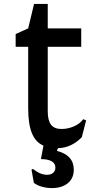

<svg xmlns="http://www.w3.org/2000/svg" viewBox="-20 -745 487 981"><path d="M276 12 271 26Q357 48 357 122Q357 166 326.5 191Q296 216 245 216Q219 216 194 209Q169 202 153 189L141 122L148 118Q169 134 186 141Q203 148 221 148Q240 148 251.5 138Q263 128 263 111Q263 90 244 79Q225 68 189 68L202 -1Q162 -18 143 -64.5Q124 -111 124 -192V-506H60V-571L124 -600L154 -725H224V-600H395V-506H224V-176Q224 -129 241 -107.5Q258 -86 294 -86Q328 -86 359 -100Q390 -114 405 -136L420 -130L398 -44Q344 11 276 12Z"/></svg>

Font: Farro
Style: Regular
Weight: 400
Designer: Aceler Chua
Foundry: Grayscale Limited
Version: Version 1.101